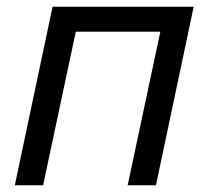

<svg xmlns="http://www.w3.org/2000/svg" viewBox="-20 -550 619 570"><path d="M24 0 136 -530H555L443 0H359L456 -456H205L108 0Z"/></svg>

Font: Geist Regular
Style: Italic
Weight: 400
Italic angle: -12°
Designer: Basement.studio, Andrés Briganti, Mateo Zaragoza
Foundry: Basement.studio, Vercel, Andrés Briganti, Guido Ferreyra, Mateo Zaragoza
Version: Version 1.500; ttfautohint (v1.8.4.7-5d5b)